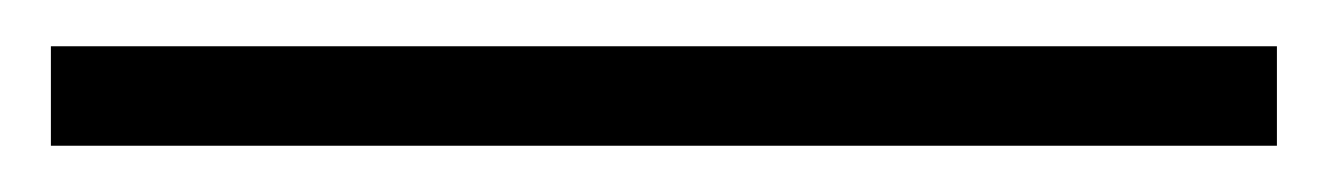

<svg xmlns="http://www.w3.org/2000/svg" viewBox="-20 -8 574 83"><path d="M2 12H532V55H2ZM2 12H532V55H2Z"/></svg>

Font: Phudu ExtraBold
Style: Regular
Weight: 800
Version: Version 1.005;gftools[0.9.23]